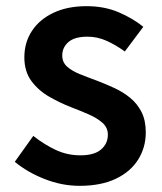

<svg xmlns="http://www.w3.org/2000/svg" viewBox="-20 -589 527 623"><path d="M238 14Q181 14 125 -8Q69 -30 28 -64L88 -148Q125 -119 162 -102Q199 -85 241 -85Q286 -85 308 -104Q330 -123 330 -152Q330 -175 312.5 -190.5Q295 -206 267.5 -218Q240 -230 211 -241Q175 -255 140 -275Q105 -295 82 -326Q59 -357 59 -403Q59 -451 83.5 -488.5Q108 -526 153.5 -547.5Q199 -569 261 -569Q319 -569 365.5 -549Q412 -529 445 -502L385 -422Q356 -443 326 -456.5Q296 -470 264 -470Q222 -470 202 -452.5Q182 -435 182 -409Q182 -387 197.5 -373Q213 -359 239 -348.5Q265 -338 295 -327Q324 -316 352 -303Q380 -290 403 -271Q426 -252 439.5 -225Q453 -198 453 -159Q453 -111 428.5 -71.5Q404 -32 356 -9Q308 14 238 14Z"/></svg>

Font: Noto Sans TC Thin SemiBold
Style: Regular
Weight: 600
Version: Version 2.004-H2;hotconv 1.0.118;makeotfexe 2.5.65603